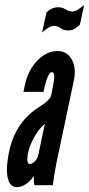

<svg xmlns="http://www.w3.org/2000/svg" viewBox="-20 -766 368 794"><path d="M49.5 8Q67.5 8 86.5 -4.2Q105.5 -16.5 118 -36H120.5Q118.5 -11 123 0H198.5Q202.5 -31 205.5 -49.2Q208.5 -67.5 214 -95L285 -431Q296.5 -484.5 277 -519.8Q257.5 -555 217 -555Q187.5 -555 159.8 -536.8Q132 -518.5 111.8 -487Q91.5 -455.5 83.5 -416.5L77 -386H160Q176.5 -467.5 194.5 -467.5Q210 -467.5 201 -419.5L192 -373Q190 -362.5 177 -349.8Q164 -337 136.5 -320Q33 -252 13 -113Q4 -57 13.5 -24.5Q23 8 49.5 8ZM104 -88Q88.5 -88 94.5 -125.5Q98 -148 109 -173.2Q120 -198.5 135.2 -220.5Q150.5 -242.5 165.5 -254L138 -124Q135 -110.5 124.5 -99.2Q114 -88 104 -88ZM154 -631.5Q168 -644 180.2 -651.5Q192.5 -659 203.5 -659Q218 -659 231 -649.5Q244 -640 262.5 -640Q276.5 -640 289 -647.2Q301.5 -654.5 310.5 -664.5L328 -745.5Q316.5 -736 303.8 -727.2Q291 -718.5 279.5 -718.5Q264.5 -718.5 251.8 -727.2Q239 -736 220.5 -736Q193 -736 172 -714Z"/></svg>

Font: League Gothic SemiCondensed Italic
Style: Regular
Weight: 400
Width: 4
Designer: The League of Moveable Type
Version: Version 1.600; ttfautohint (v1.8.3)